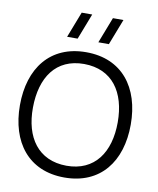

<svg xmlns="http://www.w3.org/2000/svg" viewBox="-102 -1039 929 1132"><g transform="rotate(10 362.0 -472.5)"><path d="M361.5 15C577 15 693.5 -138.5 693.5 -360C693.5 -581.5 577 -735 361.5 -735C146.5 -735 30 -581.5 30 -360C30 -138.5 146.5 15 361.5 15ZM108 -360C109.5 -540 192.5 -665 361.5 -664.5C530.5 -663.5 615.5 -540 615.5 -360C615.5 -180 530.5 -55 361.5 -55.5C192.5 -56.5 106.5 -180 108 -360ZM234 -805H297L357 -960H294ZM421 -805H484L544 -960H481Z"/></g></svg>

Font: Eudonet
Style: Regular
Weight: 400
Designer: Mikhail Sharanda
Foundry: Mikhail Sharanda
Version: Version 4.503;Glyphs 3.1.2 (3151)